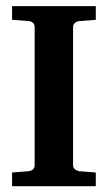

<svg xmlns="http://www.w3.org/2000/svg" viewBox="-20 -644 363 644"><path d="M301.3 -19.5H20.5V-65.4L76.7 -69.8Q85 -70.8 90.6 -75.9Q96.2 -81.1 96.2 -89.8V-553.2Q96.2 -562 90.6 -567.4Q85 -572.8 76.7 -573.2L20.5 -577.6V-623.5H301.3V-577.6L245.6 -573.2Q238.3 -572.8 231.7 -567.4Q225.1 -562 225.1 -553.2V-89.8Q225.1 -81.1 231.7 -75.9Q238.3 -70.8 245.6 -69.8L301.3 -65.4Z"/></svg>

Font: Annapurna SIL
Style: Bold
Weight: 700
Designer: Peter Martin, Annie Olsen
Foundry: SIL International
Version: Version 2.000